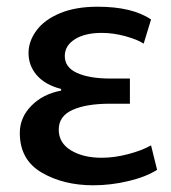

<svg xmlns="http://www.w3.org/2000/svg" viewBox="-20 -519 508 572"><path d="M65 -361Q65 -396 88.5 -428Q112 -460 158.5 -479.5Q205 -499 271 -499Q374 -499 430 -461L408 -389Q390 -401 354 -411Q318 -421 283 -421Q233 -421 203 -402Q173 -383 173 -352Q173 -318 210 -301.5Q247 -285 309 -285H367V-210H307Q237 -210 196 -191.5Q155 -173 155 -133Q155 -93 191.5 -71Q228 -49 283 -49Q321 -49 362.5 -60Q404 -71 430 -86L448 -13Q415 8 362.5 20.5Q310 33 258 33Q169 33 104 -5Q39 -43 39 -123Q39 -169 73.5 -204Q108 -239 162 -249V-254Q115 -266 90 -294.5Q65 -323 65 -361Z"/></svg>

Font: Gmarket Sans TTF Medium
Style: Regular
Weight: 500
Designer: Creative Director : Sungho Lee; Art Director : Kiwoong Choi; Project Manager : Sori Yang, Jongwook Yoon; Font Designer :
Foundry: Sandoll Inc.
Version: Version 1.000;hotconv 1.0.109;makeotfexe 2.5.65596